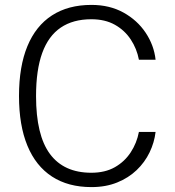

<svg xmlns="http://www.w3.org/2000/svg" viewBox="-20 -753 712 783"><path d="M353 -733Q427 -733 483.5 -701.8Q540 -670.5 574 -619.5Q608 -568.5 614.5 -509.5H546.5Q538 -554.5 513.2 -592Q488.5 -629.5 448.5 -652Q408.5 -674.5 352.5 -674.5Q278 -674.5 227.8 -640.5Q177.5 -606.5 152.2 -537Q127 -467.5 127 -361Q127 -201.5 183.8 -125Q240.5 -48.5 352.5 -48.5Q408.5 -48.5 448.5 -71.2Q488.5 -94 513.2 -132Q538 -170 546.5 -215H614.5Q609.5 -172 590 -131.5Q570.5 -91 537.2 -59.2Q504 -27.5 457.8 -8.8Q411.5 10 353 10Q258 10 192 -33Q126 -76 91.8 -158.8Q57.5 -241.5 57.5 -361.5Q57.5 -482 91.8 -564.8Q126 -647.5 192 -690.2Q258 -733 353 -733Z"/></svg>

Font: Public Sans ExtraLight
Style: Regular
Weight: 250
Designer: The Public Sans Project Authors: Dan O. Williams and USWDS (Libre Franklin designed by Pablo Impallari and Rodrigo Fuenz
Version: Version 1.007